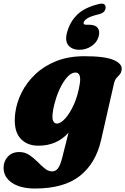

<svg xmlns="http://www.w3.org/2000/svg" viewBox="-70 -802 702 1076"><path d="M496.5 -17Q466.5 114 377 184.2Q287.5 254.5 126.5 254.5Q44.5 254.5 -2.8 222.5Q-50 190.5 -50 138Q-50 102 -26.2 76Q-2.5 50 38.5 50Q69 50 94 66.5Q119 83 140 104.5Q161 126 181 142.2Q201 158.5 222 158.5Q241.5 158.5 254.5 142Q267.5 125.5 278.5 82.5L314 -58.5Q249 14.5 145 14.5Q77 14.5 40.5 -31Q4 -76.5 15.5 -169Q23 -227 51.2 -283.5Q79.5 -340 128 -386Q176.5 -432 245.2 -459.5Q314 -487 402.5 -487Q520 -487 568.8 -465Q617.5 -443 611.5 -409.5Q608.5 -392.5 600 -383.5Q591.5 -374.5 582.5 -364.5Q573.5 -354.5 568.5 -333ZM226.5 -177Q220.5 -139 228 -124.2Q235.5 -109.5 248 -109.5Q270 -109.5 296.2 -138.8Q322.5 -168 344.8 -218.2Q367 -268.5 377 -331.5Q387 -395.5 353 -395.5Q332.5 -395.5 312.5 -375.8Q292.5 -356 275 -323.8Q257.5 -291.5 244.8 -253Q232 -214.5 226.5 -177ZM427 -663.5Q464 -663.5 477.5 -645.5Q491 -627.5 483 -598Q474 -564.5 443.2 -543.8Q412.5 -523 376 -523Q333.5 -523 313.2 -548Q293 -573 305.5 -619.5Q321.5 -679.5 363 -720Q404.5 -760.5 484.5 -779.5Q504.5 -784.5 513.8 -778Q523 -771.5 522 -759Q520.5 -731.5 485.5 -722.5Q437.5 -711 419.5 -699.2Q401.5 -687.5 399 -676Q395.5 -663.5 412 -663.5Z"/></svg>

Font: Fraunces 9pt S050 Black
Style: Italic
Weight: 900
Italic angle: -16°
Version: Version 1.000; ttfautohint (v1.8.3)